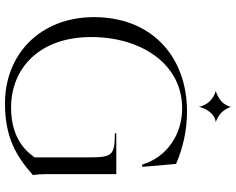

<svg xmlns="http://www.w3.org/2000/svg" viewBox="-110 -846 969 790"><g transform="rotate(90 375.0 -450.5)"><path d="M405 14C543 14 621 -31 700 -101C697 -119 696 -137 696 -156V-444H528V-438C620 -438 627 -427 627 -329V-108C607 -80 556 -11 421 -11C259 -12 135 -128 132 -333C129 -540 239 -715 425 -715C527 -715 624 -658 657 -550L666 -551L654 -690C587 -719 513 -735 439 -735C208 -735 48 -585 50 -348C52 -131 202 14 405 14ZM419 -784C426 -817 451 -851 482 -853C446 -867 433 -883 419 -915C411 -884 390 -866 354 -853C387 -845 413 -817 419 -784Z"/></g></svg>

Font: Sinistre
Style: Regular
Weight: 400
Designer: Jules Durand
Foundry: Collletttivo
Version: Version 69.420;Glyphs 3.2 (3217)